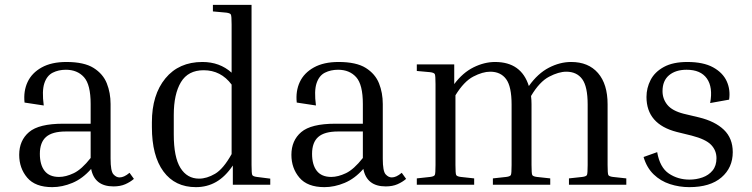

<svg xmlns="http://www.w3.org/2000/svg" viewBox="-20 -760 3094 790"><path d="M447 7Q369 7 355 -65Q320 -25 278 -7.5Q236 10 195 10Q125 10 92 -29Q59 -68 59 -123Q59 -182 99.5 -216.5Q140 -251 240 -251H353V-332Q353 -412 325.5 -442.5Q298 -473 251 -473Q221 -473 197 -461Q173 -449 162.5 -417.5Q152 -386 160 -326L81 -338Q76 -385 93.5 -422.5Q111 -460 151.5 -482.5Q192 -505 253 -505Q326 -505 365 -480.5Q404 -456 419.5 -417Q435 -378 435 -332V-107Q435 -56 446.5 -43Q458 -30 472 -30Q481 -30 491 -34.5Q501 -39 513 -49L531 -24Q516 -11 495.5 -2Q475 7 447 7ZM223 -32Q251 -32 283.5 -47.5Q316 -63 353 -110V-219H251Q195 -219 169.5 -196.5Q144 -174 144 -127Q144 -82 163.5 -57Q183 -32 223 -32Z M1092 -25V0H938V-79Q907 -33 869.5 -11.5Q832 10 786 10Q700 10 652.5 -54.5Q605 -119 605 -237V-257Q605 -370 660.5 -437.5Q716 -505 813 -505Q884 -505 933 -461V-659Q933 -694 930 -700Q927 -706 911 -708L856 -713V-740H1015V-81Q1015 -46 1018 -40Q1021 -34 1037 -32ZM695 -207Q695 -113 722.5 -69Q750 -25 799 -25Q831 -25 865 -45Q899 -65 933 -126V-412Q889 -471 818 -471Q754 -471 724.5 -422Q695 -373 695 -287Z M1567 7Q1489 7 1475 -65Q1440 -25 1398 -7.5Q1356 10 1315 10Q1245 10 1212 -29Q1179 -68 1179 -123Q1179 -182 1219.5 -216.5Q1260 -251 1360 -251H1473V-332Q1473 -412 1445.5 -442.5Q1418 -473 1371 -473Q1341 -473 1317 -461Q1293 -449 1282.5 -417.5Q1272 -386 1280 -326L1201 -338Q1196 -385 1213.5 -422.5Q1231 -460 1271.5 -482.5Q1312 -505 1373 -505Q1446 -505 1485 -480.5Q1524 -456 1539.5 -417Q1555 -378 1555 -332V-107Q1555 -56 1566.5 -43Q1578 -30 1592 -30Q1601 -30 1611 -34.5Q1621 -39 1633 -49L1651 -24Q1636 -11 1615.5 -2Q1595 7 1567 7ZM1343 -32Q1371 -32 1403.5 -47.5Q1436 -63 1473 -110V-219H1371Q1315 -219 1289.5 -196.5Q1264 -174 1264 -127Q1264 -82 1283.5 -57Q1303 -32 1343 -32Z M2244 -26V0H2008V-26L2063 -32Q2079 -34 2082 -40Q2085 -46 2085 -81V-330Q2085 -404 2062.5 -434.5Q2040 -465 1997 -465Q1966 -465 1927.5 -445Q1889 -425 1854 -368V-81Q1854 -46 1857 -40Q1860 -34 1876 -32L1931 -26V0H1695V-26L1750 -32Q1766 -34 1769 -40Q1772 -46 1772 -81V-414Q1772 -449 1769 -455Q1766 -461 1750 -463L1695 -468V-495H1849V-414Q1884 -461 1928.5 -483Q1973 -505 2017 -505Q2125 -505 2156 -406Q2193 -458 2238.5 -481.5Q2284 -505 2330 -505Q2401 -505 2440.5 -459.5Q2480 -414 2480 -331V-81Q2480 -46 2483 -40Q2486 -34 2502 -32L2557 -26V0H2321V-26L2376 -32Q2392 -34 2395 -40Q2398 -46 2398 -81V-330Q2398 -404 2375.5 -434.5Q2353 -465 2310 -465Q2279 -465 2239.5 -444.5Q2200 -424 2165 -365Q2166 -357 2166.5 -348.5Q2167 -340 2167 -331V-81Q2167 -46 2170 -40Q2173 -34 2189 -32Z M2826 -202 2765 -217Q2640 -249 2640 -361Q2640 -398 2657 -431Q2674 -464 2711.5 -484.5Q2749 -505 2808 -505Q2874 -505 2914 -483Q2954 -461 2970 -426Q2986 -391 2980 -350L2902 -336Q2914 -401 2888.5 -437Q2863 -473 2805 -473Q2760 -473 2733 -450.5Q2706 -428 2706 -385Q2706 -353 2726 -328.5Q2746 -304 2793 -292L2856 -277Q2922 -261 2958.5 -226Q2995 -191 2995 -134Q2995 -70 2948.5 -30Q2902 10 2816 10Q2775 10 2736.5 -2.5Q2698 -15 2669.5 -42.5Q2641 -70 2628 -114L2684 -134Q2695 -71 2732 -46Q2769 -21 2817 -21Q2845 -21 2870.5 -30Q2896 -39 2912 -58.5Q2928 -78 2928 -109Q2928 -141 2906 -164Q2884 -187 2826 -202Z"/></svg>

Font: Inria Serif
Style: Regular
Weight: 400
Designer: Black Foundry Team
Foundry: Black Foundry
Version: Version 1.000; ttfautohint (v1.8.3)